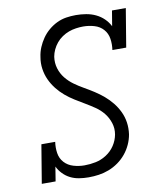

<svg xmlns="http://www.w3.org/2000/svg" viewBox="-84 -813 768 890"><g transform="rotate(-10 300.0 -367.5)"><path d="M262 8Q262 8 262 8Q262 8 261 8Q239 8 217 4.5Q195 1 176 -8.5Q157 -18 142 -33.5Q127 -49 118 -68L107 0H42L72 -181H137Q133 -154 137 -128Q141 -102 158 -83.5Q175 -65 200.5 -57.5Q226 -50 252 -50Q279 -50 305.5 -55.5Q332 -61 356 -76.5Q380 -92 395.5 -115.5Q411 -139 416 -166Q421 -194 412.5 -220.5Q404 -247 387.5 -267.5Q371 -288 349 -303Q327 -318 304 -331.5Q281 -345 258.5 -359Q236 -373 216 -390Q196 -407 179.5 -428Q163 -449 152 -473Q141 -497 137 -524.5Q133 -552 138 -580Q141 -603 150 -624.5Q159 -646 172.5 -665.5Q186 -685 204.5 -700.5Q223 -716 244 -726Q265 -736 287.5 -739.5Q310 -743 333 -743Q357 -743 381 -739Q405 -735 426 -725Q447 -715 463.5 -699Q480 -683 490 -663L502 -735H567L537 -554H472Q476 -581 472 -607Q468 -633 451.5 -651.5Q435 -670 409.5 -677.5Q384 -685 357 -685Q341 -685 323.5 -682.5Q306 -680 289.5 -674Q273 -668 257.5 -657.5Q242 -647 230.5 -633Q219 -619 211.5 -603Q204 -587 201 -570Q197 -541 205 -515Q213 -489 229.5 -468.5Q246 -448 267.5 -432.5Q289 -417 312 -404Q335 -391 357.5 -376.5Q380 -362 400 -345Q420 -328 436.5 -307.5Q453 -287 464.5 -263Q476 -239 480 -212Q484 -185 480 -156Q476 -132 465.5 -109Q455 -86 439 -66.5Q423 -47 402 -32Q381 -17 357.5 -8Q334 1 310 4.5Q286 8 262 8Z"/></g></svg>

Font: Iosevka Curly Slab LtEx
Style: Italic
Weight: 300
Width: 7
Italic angle: -9°
Monospace: yes
Designer: Belleve Invis
Foundry: Belleve Invis
Version: Version 11.1.0; ttfautohint (v1.8.3)